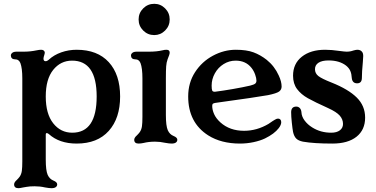

<svg xmlns="http://www.w3.org/2000/svg" viewBox="-20 -743 1972 1007"><path d="M54 224Q54 218 58 212Q62 206 68 201Q78 191 83 184Q92 171 94.5 153.5Q97 136 97 104V-332Q97 -385 87 -412Q83 -422 76 -427Q69 -432 57 -432Q48 -432 42.5 -437.5Q37 -443 37 -452Q37 -460 44.5 -466Q52 -472 67 -472H105Q139 -472 172 -479Q186 -482 196 -482Q205 -482 210 -477.5Q215 -473 215 -466Q215 -463 213 -457Q208 -442 208 -436Q208 -422 219 -422Q227 -422 235 -429L236 -430Q263 -455 301.5 -468.5Q340 -482 382 -482Q491 -482 550.5 -417Q610 -352 610 -237Q610 -123 550.5 -56.5Q491 10 382 10Q291 10 236 -40Q230 -45 225 -45Q220 -45 220 -37V94Q220 151 230 174Q240 196 260 204Q280 212 280 224Q280 233 272.5 238.5Q265 244 250 244Q238 244 216 240Q190 234 162 234Q135 234 120 237Q105 240 102 240Q84 244 77 244Q54 244 54 224ZM359 -47Q487 -47 487 -237Q487 -425 358 -425Q298 -425 259 -376.5Q220 -328 220 -237Q220 -146 259 -96.5Q298 -47 359 -47Z M684 -10Q684 -16 688 -22Q692 -28 698 -33Q708 -43 713 -50Q722 -63 724.5 -80.5Q727 -98 727 -130V-332Q727 -385 717 -412Q713 -422 706 -427Q699 -432 687 -432Q678 -432 672.5 -437.5Q667 -443 667 -452Q667 -460 674.5 -466Q682 -472 697 -472H762Q802 -472 832 -479Q843 -482 853 -482Q870 -482 870 -467Q870 -458 859 -432Q853 -416 851.5 -395Q850 -374 850 -332V-140Q850 -83 860 -60Q870 -38 890 -30Q910 -22 910 -10Q910 -1 902.5 4.5Q895 10 880 10Q868 10 846 6Q820 0 793 0Q760 0 732 7Q727 8 720 9Q713 10 707 10Q684 10 684 -10ZM789 -723Q822 -723 846 -699Q870 -675 870 -641Q870 -607 846 -583Q822 -559 789 -559Q755 -559 731 -583Q707 -607 707 -641Q707 -675 731 -699Q755 -723 789 -723Z M1072 -33Q967 -100 967 -237Q967 -309 1003 -364.5Q1039 -420 1097 -451Q1155 -482 1217 -482Q1273 -482 1309.5 -468.5Q1346 -455 1379 -429Q1420 -396 1442 -347Q1457 -315 1457 -289Q1457 -273 1444 -263Q1430 -253 1386 -244Q1325 -233 1121 -205Q1103 -203 1098 -200Q1093 -197 1093 -188Q1093 -167 1103 -144.5Q1113 -122 1136 -101Q1185 -57 1260 -57Q1327 -57 1388 -93L1410 -108Q1412 -109 1421.5 -115Q1431 -121 1438 -121Q1446 -121 1450.5 -116Q1455 -111 1455 -102Q1455 -88 1442 -71Q1419 -41 1370 -17Q1345 -5 1310 2.5Q1275 10 1239 10Q1140 10 1072 -33ZM1109 -262Q1149 -267 1201 -276Q1253 -285 1292 -294Q1312 -299 1318.5 -304.5Q1325 -310 1325 -320Q1325 -333 1318 -352.5Q1311 -372 1299 -387Q1269 -425 1216 -425Q1182 -425 1153 -407Q1124 -389 1107 -358.5Q1090 -328 1090 -294Q1090 -275 1093 -268Q1096 -261 1109 -262Z M1569 0Q1545 -5 1534 -16Q1522 -28 1517 -51Q1514 -67 1510.5 -100Q1507 -133 1507 -154Q1507 -184 1534 -184Q1545 -184 1552.5 -176Q1560 -168 1561 -154Q1562 -132 1577.5 -111Q1593 -90 1617 -75Q1661 -47 1717 -47Q1746 -47 1762.5 -59.5Q1779 -72 1779 -93Q1779 -117 1762 -136.5Q1745 -156 1701 -176Q1630 -208 1594.5 -228Q1559 -248 1538 -276Q1517 -304 1517 -346Q1517 -409 1563 -445.5Q1609 -482 1685 -482Q1719 -482 1759 -476Q1789 -472 1798 -472Q1817 -472 1833 -478Q1847 -482 1854 -482Q1871 -482 1879 -471Q1885 -464 1885 -449Q1885 -443 1883 -417Q1878 -365 1878 -335Q1878 -306 1853 -306Q1840 -306 1833 -313.5Q1826 -321 1825 -334Q1824 -355 1817.5 -370.5Q1811 -386 1795 -399Q1760 -426 1703 -426Q1669 -426 1650.5 -414Q1632 -402 1632 -380Q1632 -358 1650 -344Q1668 -330 1719 -310Q1807 -275 1851 -231.5Q1895 -188 1895 -126Q1895 -62 1850 -26Q1805 10 1723 10Q1626 10 1569 0Z"/></svg>

Font: Raigarh Medium
Style: Regular
Weight: 500
Designer: jaikishan Patel
Foundry: MagicType
Version: Version 1.000